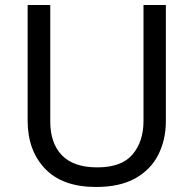

<svg xmlns="http://www.w3.org/2000/svg" viewBox="-20 -734 771 764"><path d="M640 -252Q640 -178 610 -118.5Q580 -59 518.5 -24.5Q457 10 362 10Q229 10 159.5 -62.5Q90 -135 90 -254V-714H180V-251Q180 -164 226.5 -116Q273 -68 367 -68Q464 -68 507.5 -119.5Q551 -171 551 -252V-714H640Z"/></svg>

Font: hexkannada15
Style: Book
Weight: 400
Designer: Jelle Bosma - Monotype Design Team
Foundry: Monotype Imaging Inc.
Version: Version 2.003